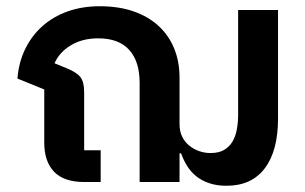

<svg xmlns="http://www.w3.org/2000/svg" viewBox="-20 -584 980 616"><path d="M707 12Q675 12 650.5 3.5Q626 -5 608.5 -19.5Q591 -34 579.5 -53Q568 -72 561 -92H556V0H428V-318Q428 -387 394.5 -424Q361 -461 295 -461Q244 -461 207 -438.5Q170 -416 155 -381L194 -365Q226 -352 238 -336.5Q250 -321 250 -289V-102H303V0H251Q185 0 153.5 -33Q122 -66 122 -126V-297L36 -332Q40 -384 61 -427Q82 -470 116.5 -500.5Q151 -531 197.5 -547.5Q244 -564 300 -564Q361 -564 408.5 -547.5Q456 -531 489 -500.5Q522 -470 539 -428Q556 -386 556 -335V-186Q556 -163 564.5 -145.5Q573 -128 587.5 -116.5Q602 -105 619.5 -99Q637 -93 655 -93Q682 -93 699 -103Q716 -113 726 -130Q736 -147 740 -169.5Q744 -192 744 -216V-552H872V-204Q872 -100 829.5 -44Q787 12 707 12Z"/></svg>

Font: IBM Plex Sans Thai SmBld
Style: Regular
Weight: 600
Designer: Mike Abbink, Paul van der Laan, Pieter van Rosmalen, Ben Mitchell, Mark Frömberg
Foundry: Bold Monday
Version: Version 1.2